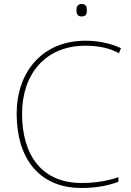

<svg xmlns="http://www.w3.org/2000/svg" viewBox="-20 -927 654 957"><path d="M386 -907C366 -907 361 -892 361 -876C361 -859 366 -845 386 -845C410 -845 413 -859 413 -876C413 -892 410 -907 386 -907ZM405 -699C460 -699 516 -692 573 -662L583 -687C528 -712 470 -724 405 -724C191 -724 63 -568 63 -360C63 -139 174 10 386 10C465 10 526 -4 570 -21V-44C522 -27 463 -15 386 -15C189 -15 90 -153 90 -360C90 -555 204 -699 405 -699Z"/></svg>

Font: Noto Sans Meetei Mayek Thin
Style: Regular
Weight: 100
Designer: Monotype Design Team and Neelakash Kshetrimayum
Foundry: Monotype Imaging Inc.
Version: Version 2.002